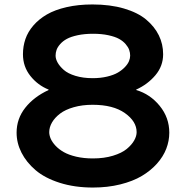

<svg xmlns="http://www.w3.org/2000/svg" viewBox="-20 -840 842 870"><path d="M599.1 -241.2Q599.1 -290 545.9 -327.6Q492.7 -365.2 399.9 -365.2Q352.5 -365.2 314.2 -354.2Q275.9 -343.3 252.2 -325.2Q228.5 -307.1 215.8 -285.4Q203.1 -263.7 203.1 -241.2Q203.1 -227.1 209.7 -211.7Q216.3 -196.3 231.4 -179.9Q246.6 -163.6 268.8 -150.9Q291 -138.2 325.2 -130.1Q359.4 -122.1 400.9 -122.1Q451.7 -122.1 491.7 -134.3Q531.7 -146.5 554.2 -165Q576.7 -183.6 587.9 -203.4Q599.1 -223.1 599.1 -241.2ZM569.8 -587.9Q569.8 -601.1 565.4 -613.8Q561 -626.5 549.3 -640.1Q537.6 -653.8 519.5 -663.8Q501.5 -673.8 470.9 -680.4Q440.4 -687 401.9 -687Q362.8 -687 332 -680.4Q301.3 -673.8 283 -663.8Q264.6 -653.8 252.7 -640.1Q240.7 -626.5 236.3 -613.8Q231.9 -601.1 231.9 -587.9Q231.9 -572.8 241.2 -556.2Q250.5 -539.6 269 -523.2Q287.6 -506.8 321.8 -496.3Q356 -485.8 399.9 -485.8Q435.5 -485.8 465.3 -492.9Q495.1 -500 513.9 -511Q532.7 -522 545.9 -535.9Q559.1 -549.8 564.5 -563Q569.8 -576.2 569.8 -587.9ZM747.1 -238.8Q747.1 -201.7 733.4 -166Q719.7 -130.4 691.2 -98.4Q662.6 -66.4 622.3 -42.5Q582 -18.6 524.9 -4.4Q467.8 9.8 400.9 9.8Q317.9 9.8 250.5 -11.7Q183.1 -33.2 141.4 -68.8Q99.6 -104.5 77.4 -148.2Q55.2 -191.9 55.2 -238.8Q55.2 -302.2 94.5 -351.8Q133.8 -401.4 200.2 -432.1V-434.1Q151.4 -453.6 117.7 -495.8Q84 -538.1 84 -594.2Q84 -630.4 95.2 -663.1Q106.4 -695.8 131.3 -724.6Q156.2 -753.4 192.4 -774.4Q228.5 -795.4 281.5 -807.6Q334.5 -819.8 398.9 -819.8Q479 -819.8 541.5 -801.5Q604 -783.2 642.1 -751.5Q680.2 -719.7 699.7 -679.9Q719.2 -640.1 719.2 -594.2Q719.2 -540.5 684.1 -499Q648.9 -457.5 597.2 -434.1V-432.1Q660.2 -413.6 703.6 -360.4Q747.1 -307.1 747.1 -238.8Z"/></svg>

Font: Sinkin Sans 600 SemiBold
Style: Regular
Weight: 600
Designer: Keith Bates
Foundry: K-Type
Version: Sinkin Sans (version 1.0)  by Keith Bates   •   © 2014   www